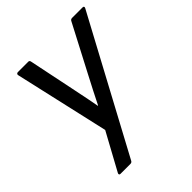

<svg xmlns="http://www.w3.org/2000/svg" viewBox="-191 -599 894 894"><g transform="rotate(-45 256.0 -151.5)"><path d="M80.1 185.1Q75.2 185.1 73.7 181.4Q72.3 177.7 75.2 172.9L174.8 -9.8L68.8 -476.1Q67.4 -481 70.1 -484.4Q72.8 -487.8 78.1 -487.8H146Q154.3 -487.8 155.8 -479L202.1 -254.9Q223.6 -151.4 230 -113.8H231.9Q261.2 -172.9 303.2 -252.9L421.9 -480Q425.8 -487.8 435.1 -487.8H503.9Q509.3 -487.8 511 -484.6Q512.7 -481.4 509.8 -476.1L159.2 176.8Q155.3 185.1 146 185.1Z"/></g></svg>

Font: Sofia Sans
Style: Italic
Weight: 400
Italic angle: -9°
Designer: Botio Nikoltchev, Ani Petrova
Foundry: lettersoup
Version: Version 4.100